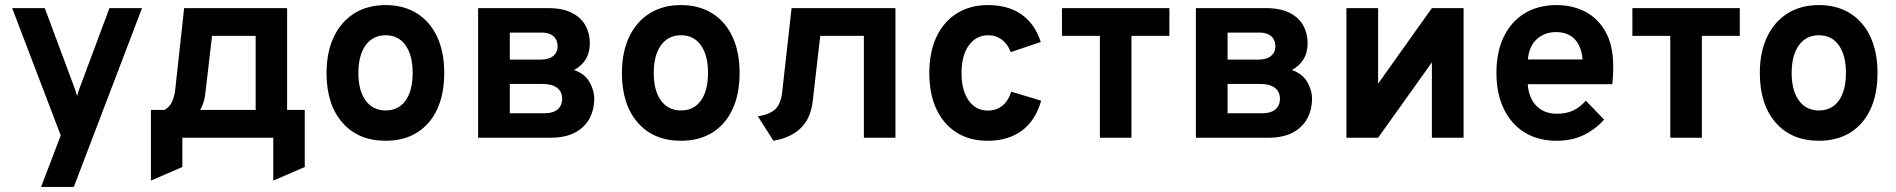

<svg xmlns="http://www.w3.org/2000/svg" viewBox="-20 -543 7474 757"><path d="M142 194 219.5 -9 28 -511H156.5L268 -212Q272.5 -201.5 276.5 -189Q280.5 -176.5 284 -164Q287 -176.5 291.2 -188.8Q295.5 -201 300 -212L411.5 -511H540L271 194Z M575 169V-109.5H628.5Q647.5 -120 657.5 -140Q667.5 -160 671 -191L706 -511H1112V-109.5H1181.5V115.5L1057.5 169V0H699V115.5ZM769.5 -109.5H988V-401.5H816L790 -178Q788 -157 782.5 -140.2Q777 -123.5 769.5 -109.5Z M1500.5 12Q1392.5 12 1330 -59.5Q1267.5 -131 1267.5 -255Q1267.5 -337 1296 -397.2Q1324.5 -457.5 1376.8 -490.2Q1429 -523 1500.5 -523Q1571.5 -523 1623.5 -490.5Q1675.5 -458 1703.5 -398Q1731.5 -338 1731.5 -255.5Q1731.5 -172.5 1703.8 -112.5Q1676 -52.5 1624 -20.2Q1572 12 1500.5 12ZM1500.5 -107.5Q1551 -107.5 1579 -146.5Q1607 -185.5 1607 -255.5Q1607 -325.5 1578.8 -364.8Q1550.5 -404 1500.5 -404Q1450 -404 1421.5 -364.5Q1393 -325 1393 -255Q1393 -186 1421.5 -146.8Q1450 -107.5 1500.5 -107.5Z M1865 0V-511H2140Q2198.5 -511 2235 -492.2Q2271.5 -473.5 2288.5 -442.2Q2305.5 -411 2305.5 -373.5Q2305.5 -335.5 2289 -308.8Q2272.5 -282 2243 -267Q2285 -252.5 2304 -220Q2323 -187.5 2323 -152Q2323 -112 2305 -77.2Q2287 -42.5 2248.8 -21.2Q2210.5 0 2150 0ZM1990 -96.5H2127Q2150 -96.5 2165.5 -103.5Q2181 -110.5 2188.8 -123.5Q2196.5 -136.5 2196.5 -154.5Q2196.5 -172 2187.8 -185Q2179 -198 2161.8 -205Q2144.5 -212 2118 -212H1990ZM1990 -308H2110.5Q2143.5 -308 2161 -322.2Q2178.5 -336.5 2178.5 -360Q2178.5 -377 2171.2 -389.2Q2164 -401.5 2150 -408Q2136 -414.5 2116 -414.5H1990Z M2665 12Q2557 12 2494.5 -59.5Q2432 -131 2432 -255Q2432 -337 2460.5 -397.2Q2489 -457.5 2541.2 -490.2Q2593.5 -523 2665 -523Q2736 -523 2788 -490.5Q2840 -458 2868 -398Q2896 -338 2896 -255.5Q2896 -172.5 2868.2 -112.5Q2840.5 -52.5 2788.5 -20.2Q2736.5 12 2665 12ZM2665 -107.5Q2715.5 -107.5 2743.5 -146.5Q2771.5 -185.5 2771.5 -255.5Q2771.5 -325.5 2743.2 -364.8Q2715 -404 2665 -404Q2614.5 -404 2586 -364.5Q2557.5 -325 2557.5 -255Q2557.5 -186 2586 -146.8Q2614.5 -107.5 2665 -107.5Z M3029.5 12 2968 -84.5Q3016 -92 3037.2 -113Q3058.5 -134 3063.5 -176.5L3101 -511H3510.5V0H3386V-401.5H3214L3184 -142Q3176 -75.5 3137 -37.8Q3098 0 3029.5 12Z M3873.5 12Q3803 12 3751.5 -20.5Q3700 -53 3672 -112.8Q3644 -172.5 3644 -255Q3644 -337.5 3672.2 -397.5Q3700.5 -457.5 3752.5 -490.2Q3804.5 -523 3875 -523Q3954.5 -523 4007.2 -486.2Q4060 -449.5 4083.5 -377.5L3965 -337.5Q3953 -369.5 3930 -386.8Q3907 -404 3877 -404Q3828.5 -404 3799.8 -364Q3771 -324 3771 -255Q3771 -187 3799 -147Q3827 -107 3874.5 -107Q3908 -107 3931.8 -126Q3955.5 -145 3967 -181.5L4085 -146Q4062.5 -67.5 4008.8 -27.8Q3955 12 3873.5 12Z M4316.5 0V-401.5H4167V-511H4590.5V-401.5H4441V0Z M4695 0V-511H4970Q5028.5 -511 5065 -492.2Q5101.5 -473.5 5118.5 -442.2Q5135.5 -411 5135.5 -373.5Q5135.5 -335.5 5119 -308.8Q5102.5 -282 5073 -267Q5115 -252.5 5134 -220Q5153 -187.5 5153 -152Q5153 -112 5135 -77.2Q5117 -42.5 5078.8 -21.2Q5040.5 0 4980 0ZM4820 -96.5H4957Q4980 -96.5 4995.5 -103.5Q5011 -110.5 5018.8 -123.5Q5026.5 -136.5 5026.5 -154.5Q5026.5 -172 5017.8 -185Q5009 -198 4991.8 -205Q4974.5 -212 4948 -212H4820ZM4820 -308H4940.5Q4973.5 -308 4991 -322.2Q5008.5 -336.5 5008.5 -360Q5008.5 -377 5001.2 -389.2Q4994 -401.5 4980 -408Q4966 -414.5 4946 -414.5H4820Z M5288.5 0V-511H5413.5V-213L5625.5 -511H5750.5V0H5625.5V-297L5413.5 0Z M6117.5 12Q6044 12 5990.8 -21Q5937.5 -54 5908.8 -114.2Q5880 -174.5 5880 -256Q5880 -338.5 5909.2 -398.5Q5938.5 -458.5 5991.8 -490.8Q6045 -523 6117.5 -523Q6179.5 -523 6230 -497Q6280.5 -471 6310.5 -417.2Q6340.5 -363.5 6340.5 -280.5Q6340.5 -267.5 6339.8 -248.8Q6339 -230 6337 -211H6003.5Q6005.5 -176 6019.8 -149.8Q6034 -123.5 6059 -109Q6084 -94.5 6118 -94.5Q6154.5 -94.5 6181.5 -106.8Q6208.5 -119 6232.5 -146L6304.5 -71.5Q6271.5 -34 6225 -11Q6178.5 12 6117.5 12ZM6004 -308.5H6219.5Q6217 -342 6204.5 -366.2Q6192 -390.5 6169.5 -403.5Q6147 -416.5 6115 -416.5Q6071 -416.5 6040 -389.5Q6009 -362.5 6004 -308.5Z M6565.5 0V-401.5H6416V-511H6839.5V-401.5H6690V0Z M7151.5 12Q7043.5 12 6981 -59.5Q6918.5 -131 6918.5 -255Q6918.5 -337 6947 -397.2Q6975.5 -457.5 7027.8 -490.2Q7080 -523 7151.5 -523Q7222.5 -523 7274.5 -490.5Q7326.5 -458 7354.5 -398Q7382.5 -338 7382.5 -255.5Q7382.5 -172.5 7354.8 -112.5Q7327 -52.5 7275 -20.2Q7223 12 7151.5 12ZM7151.5 -107.5Q7202 -107.5 7230 -146.5Q7258 -185.5 7258 -255.5Q7258 -325.5 7229.8 -364.8Q7201.5 -404 7151.5 -404Q7101 -404 7072.5 -364.5Q7044 -325 7044 -255Q7044 -186 7072.5 -146.8Q7101 -107.5 7151.5 -107.5Z"/></svg>

Font: Undotted
Style: Bold
Weight: 700
Designer: Delve Withrington, Dave Bailey, Thomas Jockin
Foundry: Delve Fonts LLC
Version: Version 4.000